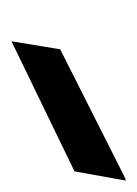

<svg xmlns="http://www.w3.org/2000/svg" viewBox="28 -805 239 335"><g transform="rotate(90 147.5 -637.5)"><path d="M52 -538 66 -623 292 -737H295L279 -648Z"/></g></svg>

Font: DM Sans 36pt Medium
Style: Italic
Weight: 500
Italic angle: -10°
Designer: Colophon Foundry, Jonny Pinhorn
Foundry: Colophon Foundry
Version: Version 4.004;gftools[0.9.30]